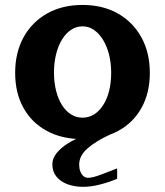

<svg xmlns="http://www.w3.org/2000/svg" viewBox="-20 -538 661 769"><path d="M310.4 19.2Q228.2 19.2 167.7 -13.6Q107.1 -46.3 73.9 -106.1Q40.7 -165.8 40.7 -246.2Q40.7 -327.4 74.4 -388.7Q108.1 -449.9 168.9 -484.1Q229.7 -518.2 310.4 -518.2Q391.3 -518.2 451.8 -484.1Q512.4 -449.9 546.2 -388.7Q580.1 -327.4 580.1 -246.2Q580.1 -165.8 546.8 -106.1Q513.6 -46.3 453.2 -13.6Q392.8 19.2 310.4 19.2ZM310.4 -66.7Q336 -66.7 357 -79.9Q378 -93.1 393.4 -117.3Q408.9 -141.5 417.1 -174.3Q425.3 -207.2 425.3 -246.2Q425.3 -285.2 416.9 -318.9Q408.4 -352.6 392.9 -378.1Q377.3 -403.7 356.4 -418.1Q335.6 -432.5 310.4 -432.5Q285.5 -432.5 264.6 -418.6Q243.7 -404.7 228.3 -379.5Q212.9 -354.3 204.6 -320.6Q196.2 -286.9 196.2 -247.1Q196.2 -207.8 204.6 -174.7Q212.9 -141.7 228.1 -117.5Q243.2 -93.3 264.3 -80Q285.3 -66.7 310.4 -66.7ZM312.8 210.3Q278.4 210.3 250.4 199.9Q222.4 189.6 206 169.4Q189.7 149.2 189.7 120Q189.7 95.4 208 73.7Q226.3 52 253.4 35.4Q280.4 18.7 307.9 9.4Q335.3 0 353.4 0H422.7Q362.7 27.8 329.9 56.9Q297.1 85.9 297.1 121.5Q297.1 136.3 301.6 148.3Q306.1 160.3 314.1 167.2Q322.2 174.1 332.7 174.1Q343.4 174.1 356.1 170.7Q368.8 167.3 390.3 159.2Q411.9 151.1 449.2 136.4V178Q414.6 192.6 378.8 201.5Q343.1 210.3 312.8 210.3Z"/></svg>

Font: Russolo 10pt ExtraLight
Style: Regular
Weight: 200
Designer: Micah Stupak-Hahn
Version: Version 1.000